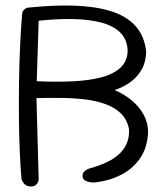

<svg xmlns="http://www.w3.org/2000/svg" viewBox="-20 -673 604 695"><path d="M92 2Q82 2 75 -2Q68 -6 64.5 -11.5Q61 -17 59.5 -20.5Q58 -24 58 -24Q54 -67 51.5 -125Q49 -183 48.5 -249.5Q48 -316 49 -383Q50 -450 53 -512Q56 -574 60 -622Q60 -622 60.5 -625.5Q61 -629 63.5 -633.5Q66 -638 72.5 -642Q79 -646 89 -646Q176 -655 250 -652.5Q324 -650 380 -633Q436 -616 469 -580.5Q502 -545 509 -488Q509 -451 494 -423.5Q479 -396 453.5 -377Q428 -358 395 -347Q430 -332 457.5 -309Q485 -286 500.5 -257Q516 -228 516 -195Q514 -141 489 -103Q464 -65 422.5 -42.5Q381 -20 328 -13Q328 -13 321.5 -12.5Q315 -12 305.5 -13.5Q296 -15 288 -19.5Q280 -24 279 -34Q278 -44 283 -50Q288 -56 295 -59.5Q302 -63 308 -64.5Q314 -66 314 -66Q359 -79 389.5 -98.5Q420 -118 434.5 -145Q449 -172 447 -206Q440 -240 418.5 -261.5Q397 -283 363.5 -295.5Q330 -308 289 -313Q248 -318 203 -318.5Q158 -319 112 -318L120 -24Q120 -24 119.5 -20Q119 -16 116 -11Q113 -6 107.5 -2Q102 2 92 2ZM113 -379Q179 -376 239 -378.5Q299 -381 344.5 -392.5Q390 -404 416 -428Q442 -452 442 -491Q440 -531 415 -555.5Q390 -580 346 -591.5Q302 -603 244 -604Q186 -605 120 -598Z"/></svg>

Font: Sour Gummy Black ExtraLight
Style: Regular
Weight: 250
Version: Version 1.000